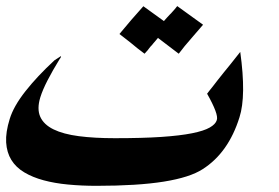

<svg xmlns="http://www.w3.org/2000/svg" viewBox="-67 -578 913 628"><path d="M597.2 -497.1Q583.5 -481 567.4 -462.6Q551.3 -444.3 537.1 -427.2Q533.2 -421.9 527.3 -414.6Q521.5 -407.2 517.6 -402.3L450.2 -453.6V-454.6Q446.8 -450.7 442.6 -445.6Q438.5 -440.4 433.6 -435.1Q432.6 -433.1 430.2 -430.7Q427.7 -428.2 426.3 -426.8Q423.8 -423.8 421.1 -420.4Q418.5 -417 416 -413.6Q413.6 -411.1 410.9 -408Q408.2 -404.8 405.8 -402.3Q393.6 -411.1 382.1 -420.4Q370.6 -429.7 359.4 -439Q350.6 -445.8 341.6 -452.9Q332.5 -460 323.7 -466.8Q342.3 -489.3 362.3 -512.7Q382.3 -536.1 401.9 -557.6L468.8 -509.3V-508.8Q473.6 -514.2 478.3 -519.5Q482.9 -524.9 488.3 -530.3L493.7 -535.6L493.2 -535.2Q495.1 -537.6 497.1 -539.6Q499 -541.5 501 -543.9Q503.4 -546.4 505.1 -548.6Q506.8 -550.8 508.8 -553.2Q510.7 -555.7 512.7 -558.1ZM716.3 -194.3Q680.2 -78.6 596.2 -24.9Q554.2 2.4 468.5 16.1Q382.8 29.8 248.5 29.8Q199.7 29.8 155.8 25.6Q111.8 21.5 75.7 11.7Q39.6 2 12.5 -14.2Q-14.6 -30.3 -29.8 -54.7Q-44.9 -79.1 -46.9 -112.3Q-48.8 -145.5 -35.2 -189Q-22.5 -230.5 16.1 -279.5Q54.7 -328.6 111.3 -380.9Q117.7 -384.8 124.8 -389.6Q131.8 -394.5 132.8 -394.5Q132.3 -391.6 131.6 -389.9Q130.9 -388.2 129.9 -387.2Q129.9 -386.7 128.4 -385.3Q105 -347.2 88.6 -315.4Q72.3 -283.7 64.9 -259.8Q53.2 -221.7 64.7 -196Q76.2 -170.4 108.2 -154.8Q140.1 -139.2 190.9 -132.6Q241.7 -126 308.6 -126Q398.4 -126 460.2 -130.1Q522 -134.3 561 -142.1Q600.1 -149.9 619.1 -160.9Q638.2 -171.9 642.1 -185.1Q645.5 -194.8 637.2 -216.8Q628.9 -238.8 610.4 -271.5Q614.7 -277.3 619.4 -283.2Q624 -289.1 628.4 -294.4Q632.3 -299.8 636.5 -304.9Q640.6 -310.1 645 -315.9Q654.8 -328.6 664.8 -340.8Q674.8 -353 685.1 -365.7L718.8 -408.2Q738.8 -264.2 716.3 -194.3Z"/></svg>

Font: XB Khoramshahr
Style: Bold Italic
Weight: 700
Italic angle: -12°
Designer: Behnam
Foundry: Irmug
Version: Version 8.005 2009